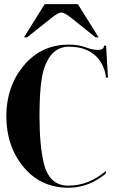

<svg xmlns="http://www.w3.org/2000/svg" viewBox="-20 -879 548 904"><path d="M268.6 -820.3Q254.9 -820.3 222.7 -794.9L107.4 -703.1H92.8L190.4 -859.4H346.7L444.3 -703.1H429.7L315.4 -794.9Q283.2 -820.3 268.6 -820.3ZM304.7 -659.2Q221.7 -659.2 187.5 -556.6Q166 -491.7 166 -332Q166 -193.4 186.5 -109.4Q211.9 -4.9 301.8 -4.9Q397.5 -4.9 478.5 -74.2V-61.5Q397.5 4.9 301.8 4.9Q171.9 4.9 90.8 -92.8Q9.8 -190.4 9.8 -332Q9.8 -471.7 91.8 -570.3Q173.8 -668.9 303.7 -668.9Q349.6 -668.9 383.3 -656.2Q414.6 -644 441.9 -644Q469.7 -644 469.7 -664.1H479.5L488.3 -513.7H478.5Q478.5 -529.3 471.2 -550.8Q449.2 -614.7 392.6 -641.6Q355.5 -659.2 304.7 -659.2Z"/></svg>

Font: spinweradC
Style: Bold
Weight: 700
Width: 7
Version: Version 0.3